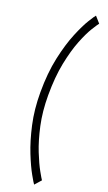

<svg xmlns="http://www.w3.org/2000/svg" viewBox="-185 -787 582 1035"><g transform="rotate(20 106.0 -269.0)"><path d="M168.5 216Q162.5 208.5 140.8 170Q119 131.5 93.2 67.2Q67.5 3 48.8 -81Q30 -165 30 -263Q30 -375 49.2 -463.2Q68.5 -551.5 94.5 -614.2Q120.5 -677 142.5 -712.5Q164.5 -748 170.5 -754L201.5 -719Q194 -710 173.5 -677Q153 -644 130.2 -586.5Q107.5 -529 91.2 -448.2Q75 -367.5 75 -263Q75 -170 92 -92.2Q109 -14.5 132.2 43.8Q155.5 102 175.2 137.2Q195 172.5 200.5 180Z"/></g></svg>

Font: Imbue Thin 10pt ExtraBold
Style: Regular
Weight: 800
Version: Version 1.102